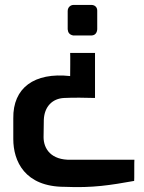

<svg xmlns="http://www.w3.org/2000/svg" viewBox="-20 -491 583 780"><path d="M255 -372C256 -359 262 -350 277 -347H353C367 -348 374 -358 375 -372V-448C375 -462 365 -471 351 -471H279C267 -471 255 -462 255 -446ZM34 -10V74C34 163 80 268 243 268C358 273 429 261 525 244C526 245 525 158 526 158H268C188 160 157 114 157 66C157 53 158 -4 158 -4C160 -57 192 -91 241 -93C279 -95 329 -94 366 -93V-276H265C266 -272 265 -184 265 -182C119 -198 32 -134 34 -10Z"/></svg>

Font: Exo
Style: Demi Bold
Weight: 600
Designer: Natanael Gama
Version: Version 1.00